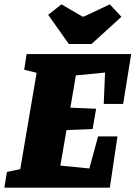

<svg xmlns="http://www.w3.org/2000/svg" viewBox="-45 -861 622 881"><path d="M431 -384 437 -528 303 -515 278 -367 396 -362 380 -269 260 -264 232 -101 365 -88 405 -235H494L459 0H-25L-13 -72L48 -85L123 -527L66 -541L77 -613H557L520 -384ZM176 -793 237 -841 333 -785H340L459 -841L512 -784L375 -659H271Z"/></svg>

Font: Grenze Black
Style: Italic
Weight: 900
Italic angle: -10°
Designer: Renata Polastri
Foundry: Omnibus-Type
Version: Version 1.002; ttfautohint (v1.8)